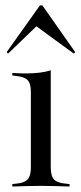

<svg xmlns="http://www.w3.org/2000/svg" viewBox="-20 -681 295 701"><path d="M92.7 -206.5V-345.2Q92.7 -375.8 81 -388.3Q69.4 -400.8 37.1 -404L25 -405.6V-414.5Q41.9 -413.7 52.8 -413.3Q63.7 -412.9 74.2 -412.9Q100.8 -412.9 124.2 -415.7Q147.6 -418.5 165.3 -424.2V-414.5V-206.5ZM129 -2.4Q100.8 -2.4 76.2 -1.6Q51.6 -0.8 25 0V-8.9L38.7 -10.5Q68.5 -12.9 80.6 -25.8Q92.7 -38.7 92.7 -69.4V-206.5H165.3V-69.4Q165.3 -38.7 177.4 -25.8Q189.5 -12.9 220.2 -10.5L233.9 -8.9V0Q207.3 -0.8 182.3 -1.6Q157.3 -2.4 129 -2.4ZM9.7 -485.5 4 -490.3 125.8 -661.3H134.7L254.8 -490.3L249.2 -485.5L100 -594.4L121.8 -593.5Z"/></svg>

Font: Playfair 144pt SemiCondensed Light
Style: Regular
Weight: 300
Width: 4
Designer: Claus Eggers Sørensen
Foundry: Claus Eggers Sørensen
Version: Version 2.203